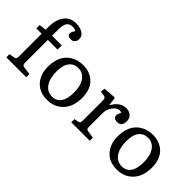

<svg xmlns="http://www.w3.org/2000/svg" viewBox="-15 -1406 2044 2044"><g transform="rotate(45 1007.0 -384.0)"><path d="M41 0V-47.9L98.1 -57.1Q118.2 -60.5 123.5 -71.5Q128.9 -82.5 128.9 -107.9V-443.8H48.8V-494.1L128.9 -503.9V-544.9Q128.9 -655.3 176.5 -718.8Q224.1 -782.2 313 -782.2Q373 -782.2 413.1 -756.6Q453.1 -731 453.1 -686Q453.1 -658.7 437 -639.4Q420.9 -620.1 393.1 -620.1Q365.7 -620.1 351.8 -630.9Q337.9 -641.6 337.9 -659.2Q337.9 -669.4 342.5 -680.4Q347.2 -691.4 362.8 -717.8Q339.4 -730 309.1 -730Q264.2 -730 243.2 -699.5Q222.2 -668.9 222.2 -599.1V-506.8H368.2V-443.8H222.2V-104Q222.2 -81.5 228.3 -71.8Q234.4 -62 253.9 -59.1L340.8 -47.9V0Z M667 14.2Q551.8 14.2 487.8 -57.1Q423.8 -128.4 423.8 -242.2Q423.8 -300.8 438 -348.1Q452.1 -395.5 476.3 -427.2Q500.5 -459 533.7 -480.5Q566.9 -502 603.8 -511.5Q640.6 -521 681.2 -521Q731 -521 773.7 -504.9Q816.4 -488.8 848.9 -457.8Q881.3 -426.8 899.7 -377.7Q918 -328.6 918 -267.1Q918 -134.3 847.9 -60.1Q777.8 14.2 667 14.2ZM681.2 -47.9Q745.6 -47.9 780.8 -97.9Q815.9 -147.9 815.9 -243.2Q815.9 -346.2 774.9 -404.1Q733.9 -461.9 665 -461.9Q600.1 -461.9 562.5 -415Q524.9 -368.2 524.9 -272Q524.9 -168.5 565.9 -108.2Q606.9 -47.9 681.2 -47.9Z M1019 0V-47.9L1066.9 -57.1Q1084 -60.5 1088.4 -70.8Q1092.8 -81.1 1092.8 -105V-384.8Q1092.8 -419.9 1087.2 -431.6Q1081.5 -443.4 1059.1 -446.8L1009.8 -454.1L1017.1 -502.9L1151.9 -514.2L1164.1 -506.8L1174.8 -417H1177.7Q1237.3 -521 1326.7 -521Q1372.1 -521 1400.9 -496.3Q1429.7 -471.7 1429.7 -424.8Q1429.7 -346.2 1362.8 -346.2Q1334.5 -346.2 1319.1 -358.2Q1303.7 -370.1 1303.7 -390.1Q1303.7 -410.6 1322.8 -448.2Q1293.9 -462.9 1261.5 -445.3Q1229 -427.7 1207.5 -388.7Q1186 -349.6 1186 -306.2V-103Q1186 -80.1 1190.2 -71.5Q1194.3 -63 1210.9 -60.1L1296.9 -46.9V0Z M1716.8 14.2Q1601.6 14.2 1537.6 -57.1Q1473.6 -128.4 1473.6 -242.2Q1473.6 -300.8 1487.8 -348.1Q1502 -395.5 1526.1 -427.2Q1550.3 -459 1583.5 -480.5Q1616.7 -502 1653.6 -511.5Q1690.4 -521 1731 -521Q1780.8 -521 1823.5 -504.9Q1866.2 -488.8 1898.7 -457.8Q1931.2 -426.8 1949.5 -377.7Q1967.8 -328.6 1967.8 -267.1Q1967.8 -134.3 1897.7 -60.1Q1827.6 14.2 1716.8 14.2ZM1731 -47.9Q1795.4 -47.9 1830.6 -97.9Q1865.7 -147.9 1865.7 -243.2Q1865.7 -346.2 1824.7 -404.1Q1783.7 -461.9 1714.8 -461.9Q1649.9 -461.9 1612.3 -415Q1574.7 -368.2 1574.7 -272Q1574.7 -168.5 1615.7 -108.2Q1656.7 -47.9 1731 -47.9Z"/></g></svg>

Font: Literata Book
Style: Regular
Weight: 400
Designer: Latin by Veronika Burian and Jose Scaglione. Greek by Irene Vlachou. Cyrillic by Vera Evstafieva
Foundry: TypeTogether
Version: Version 2.003;PS 002.003;hotconv 1.0.88;makeotf.lib2.5.64775